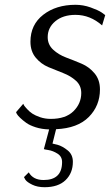

<svg xmlns="http://www.w3.org/2000/svg" viewBox="-20 -530 459 801"><path d="M77 -97Q78 -94 80.5 -90Q83 -86 93 -75Q103 -64 115 -56Q127 -48 147.5 -41Q168 -34 192 -34Q254 -34 286.5 -66Q319 -98 319 -142Q319 -173 297 -193Q275 -213 244 -225Q213 -237 182 -250Q151 -263 129 -289.5Q107 -316 107 -356Q107 -427 160.5 -468.5Q214 -510 295 -510Q327 -510 358 -499Q389 -488 404 -478L419 -467L406 -424Q356 -468 295 -468Q243 -468 211 -441.5Q179 -415 179 -375Q179 -344 201.5 -323Q224 -302 256 -290Q288 -278 320 -264.5Q352 -251 374.5 -224Q397 -197 397 -157Q397 -89 350.5 -42Q304 5 214 9L199 69L220 74Q241 80 262.5 97.5Q284 115 284 145Q284 192 253.5 221.5Q223 251 166 251Q136 251 114.5 240.5Q93 230 86 220L80 209L100 189Q118 221 162 221Q239 221 239 146Q239 123 220 111Q201 99 182 96Q163 93 163 92L185 10Q154 9 129 1Q104 -7 89.5 -17.5Q75 -28 64.5 -38Q54 -48 50 -55L47 -62Z"/></svg>

Font: Arsenal
Style: Italic
Weight: 400
Italic angle: -9.10001°
Designer: Andrij Shevchenko
Foundry: Stairsfor
Version: Version 2.001;PS 002.001;hotconv 1.0.88;makeotf.lib2.5.64775